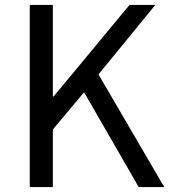

<svg xmlns="http://www.w3.org/2000/svg" viewBox="-20 -754 686 774"><path d="M100 0V-734H193V-365H196L502 -734H606L377 -454L642 0H539L319 -382L193 -232V0Z"/></svg>

Font: Swei Fan Sans CJK TC
Style: Regular
Weight: 400
Version: Version 2.130